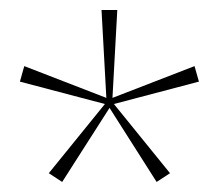

<svg xmlns="http://www.w3.org/2000/svg" viewBox="-20 -732 440 386"><path d="M294.9 -366.2 200.2 -515.1 105 -366.2 78.1 -383.8 190.9 -522.9 20 -567.9 28.8 -599.1 193.8 -535.2 184.1 -711.9H215.8L206.1 -535.2L371.1 -599.1L379.9 -567.9L209 -522.9L321.8 -383.8Z"/></svg>

Font: Creato Display Thin
Style: Regular
Weight: 265
Version: Version 1.000